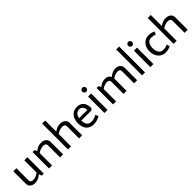

<svg xmlns="http://www.w3.org/2000/svg" viewBox="376 -2238 3770 3770"><g transform="rotate(-45 2261.0 -353.0)"><path d="M153 -456V-117Q153 -89 173.5 -73.5Q194 -58 227 -58Q298 -58 373 -114V-456H458V0H404L379 -60Q302 12 208 12Q148 12 108 -20Q68 -52 68 -113V-456Z M994 -345V0H909V-341Q909 -367 888.5 -381Q868 -395 834 -395Q763 -395 687 -344V0H602V-456H656L681 -404Q758 -468 848 -468Q915 -468 954.5 -434Q994 -400 994 -345Z M1215 -718V-409Q1290 -468 1376 -468Q1443 -468 1482.5 -434.5Q1522 -401 1522 -347V0H1437V-341Q1437 -367 1416.5 -381Q1396 -395 1362 -395Q1291 -395 1215 -344V0H1130V-718Z M1845 -58Q1917 -58 1989 -101L2018 -41Q1934 12 1838.5 12Q1743 12 1687 -48.5Q1631 -109 1631 -223Q1631 -337 1689 -402.5Q1747 -468 1843 -468Q1930 -468 1980 -414Q2001 -392 2015.5 -350Q2030 -308 2030 -251L1999 -216H1716Q1719 -58 1845 -58ZM1720 -279H1946Q1946 -335 1917 -369Q1888 -403 1840.5 -403Q1793 -403 1760 -369.5Q1727 -336 1720 -279Z M2224 -563.5Q2208 -547 2185 -547Q2162 -547 2146 -563.5Q2130 -580 2130 -603Q2130 -626 2146.5 -642.5Q2163 -659 2185 -659Q2207 -659 2223.5 -642.5Q2240 -626 2240 -603Q2240 -580 2224 -563.5ZM2143 -456H2228V0H2143Z M2459 -404Q2533 -468 2623 -468Q2713 -468 2746 -398Q2825 -468 2912 -468Q2976 -468 3013.5 -434Q3051 -400 3051 -345V0H2966V-341Q2966 -367 2947 -381Q2928 -395 2896 -395Q2831 -395 2757 -342V0H2672V-341Q2672 -367 2653 -381Q2634 -395 2602 -395Q2535 -395 2465 -344V0H2380V-456H2434Z M3187 -718H3269V0H3187Z M3498 -563.5Q3482 -547 3459 -547Q3436 -547 3420 -563.5Q3404 -580 3404 -603Q3404 -626 3420.5 -642.5Q3437 -659 3459 -659Q3481 -659 3497.5 -642.5Q3514 -626 3514 -603Q3514 -580 3498 -563.5ZM3417 -456H3502V0H3417Z M3833 -468Q3900 -468 3969 -438L3944 -376Q3893 -398 3835.5 -398Q3778 -398 3744.5 -355Q3711 -312 3711 -229Q3711 -146 3746 -102Q3781 -58 3838 -58Q3895 -58 3956 -86L3975 -20Q3905 12 3833 12Q3740 12 3681.5 -55.5Q3623 -123 3623 -229.5Q3623 -336 3681.5 -402Q3740 -468 3833 -468Z M4147 -718V-409Q4222 -468 4308 -468Q4375 -468 4414.5 -434.5Q4454 -401 4454 -347V0H4369V-341Q4369 -367 4348.5 -381Q4328 -395 4294 -395Q4223 -395 4147 -344V0H4062V-718Z"/></g></svg>

Font: Average Sans
Style: Regular
Weight: 400
Designer: Eduardo Rodriguez Tunni
Foundry: Eduardo Rodriguez Tunni
Version: Version 1.002